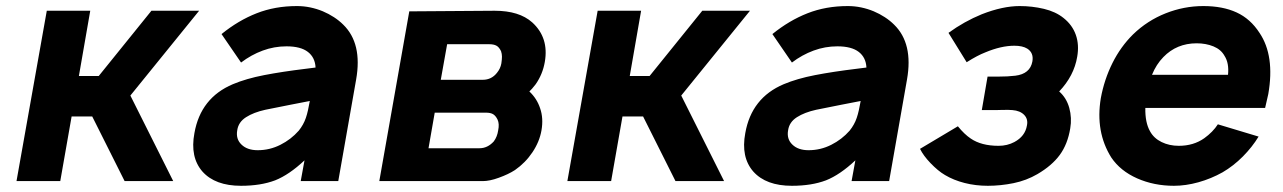

<svg xmlns="http://www.w3.org/2000/svg" viewBox="-20 -598 4238 634"><path d="M179 0H34.5L134.5 -562.5H278L240.5 -347H306L480 -562.5H637.5L410.5 -282.5L552 0H391.5L284.5 -213.5H216.5Z M973 0 985.5 -68.5Q935 -21 888.5 -2.5Q841 15.5 776 15.5Q690.5 15.5 648.5 -31.5Q607 -79 622 -158.5Q642.5 -275 749 -320Q793 -338.5 852.5 -350Q912 -361.5 990.5 -371L1022 -375Q1020.5 -408 996.8 -426.5Q973 -445 926 -445Q885.5 -445 847.5 -431Q809.5 -417 776 -391.5L711.5 -485.5Q767 -530.5 827.5 -554.2Q888 -578 960.5 -578Q983 -578 1004.5 -573.5Q1026 -569 1045.8 -560.8Q1065.5 -552.5 1082.8 -541.2Q1100 -530 1113.5 -516.5Q1177 -454.5 1156 -335.5L1097 0ZM1003 -264.5Q977.5 -259.5 941 -252.5Q904.5 -245.5 856 -235.5Q817.5 -227 792.5 -211Q767.5 -195 763.5 -168.5Q758 -139 777.5 -120.5Q796.5 -102 831 -102Q870.5 -102 905.8 -119.8Q941 -137.5 966.5 -166.5Q974.5 -176.5 980.2 -186.8Q986 -197 990 -208.8Q994 -220.5 997 -234.2Q1000 -248 1003 -264.5Z M1613.5 -562.5Q1694.5 -562.5 1737.5 -524Q1793 -473.5 1779 -393.5Q1772 -353 1749 -320Q1735.5 -302.5 1728 -296Q1753 -272.5 1763.5 -240.5Q1775 -207.5 1768 -167.5Q1761.5 -130 1738.2 -95.2Q1715 -60.5 1680.5 -36.5Q1659 -22.5 1627 -11Q1597 0 1574 0H1232.5L1331.5 -560.5ZM1435.5 -334.5H1574Q1603 -334.5 1621 -357.5Q1632.5 -371.5 1635.5 -388.5Q1637.5 -402 1637.5 -411Q1637.5 -420 1634.5 -429Q1628 -442.5 1619.2 -447.2Q1610.5 -452 1595 -452H1456.5ZM1395 -108.5H1563.5Q1590 -108.5 1610.5 -131Q1622 -146.5 1625 -167.5Q1629.5 -189 1623 -203Q1617 -215.5 1608.5 -220.8Q1600 -226 1584.5 -226H1415.5Z M1998 0H1853.5L1953.5 -562.5H2097L2059.5 -347H2125L2299 -562.5H2456.5L2229.5 -282.5L2371 0H2210.5L2103.5 -213.5H2035.5Z M2792 0 2804.5 -68.5Q2754 -21 2707.5 -2.5Q2660 15.5 2595 15.5Q2509.5 15.5 2467.5 -31.5Q2426 -79 2441 -158.5Q2461.5 -275 2568 -320Q2612 -338.5 2671.5 -350Q2731 -361.5 2809.5 -371L2841 -375Q2839.5 -408 2815.8 -426.5Q2792 -445 2745 -445Q2704.5 -445 2666.5 -431Q2628.5 -417 2595 -391.5L2530.5 -485.5Q2586 -530.5 2646.5 -554.2Q2707 -578 2779.5 -578Q2802 -578 2823.5 -573.5Q2845 -569 2864.8 -560.8Q2884.5 -552.5 2901.8 -541.2Q2919 -530 2932.5 -516.5Q2996 -454.5 2975 -335.5L2916 0ZM2822 -264.5Q2796.5 -259.5 2760 -252.5Q2723.5 -245.5 2675 -235.5Q2636.5 -227 2611.5 -211Q2586.5 -195 2582.5 -168.5Q2577 -139 2596.5 -120.5Q2615.5 -102 2650 -102Q2689.5 -102 2724.8 -119.8Q2760 -137.5 2785.5 -166.5Q2793.5 -176.5 2799.2 -186.8Q2805 -197 2809 -208.8Q2813 -220.5 2816 -234.2Q2819 -248 2822 -264.5Z M3222 -551Q3291 -578 3347 -578Q3388 -578 3427 -568.8Q3466 -559.5 3492 -538.5Q3521 -515.5 3532.5 -482.8Q3544 -450 3537 -410.5Q3526.5 -347.5 3477.5 -296Q3501.5 -275 3510.8 -241.8Q3520 -208.5 3514 -174Q3505.5 -122 3479.5 -86.5Q3453.5 -51 3405.5 -23Q3369.5 -2 3326.8 6.8Q3284 15.5 3242 15.5Q3201.5 15.5 3165.2 6.2Q3129 -3 3100.5 -20Q3088.5 -27 3076.5 -37Q3064.5 -47 3052.5 -59.5Q3029 -84 3018 -106.5L3143 -181Q3164.5 -154.5 3185.5 -140.5Q3220.5 -116.5 3277.5 -116.5Q3306 -116.5 3329.5 -129Q3365 -148 3371 -183.5Q3375.5 -204.5 3362 -218.5Q3348.5 -232.5 3323 -234.5Q3317.5 -235 3308.8 -235.2Q3300 -235.5 3288.5 -235Q3277 -234.5 3268.8 -234.5Q3260.5 -234.5 3255.5 -234.5H3222L3241 -345H3274.5Q3308.5 -345 3332.5 -348Q3381.5 -354 3389 -395Q3394 -423.5 3372 -437.5Q3356.5 -447 3329.5 -447Q3286 -447 3233.5 -425Q3207.5 -415 3172 -392.5L3112 -489.5Q3163.5 -527 3222 -551Z M3777.5 -164.5Q3790 -141.5 3815.5 -129Q3841 -116.5 3872.5 -116.5Q3921 -116.5 3956.5 -141.5Q3985 -162 4001.5 -187.5L4136 -147Q4115 -112.5 4084 -81.2Q4053 -50 4017 -29Q3979.5 -8 3937.5 3.8Q3895.5 15.5 3856.5 15.5Q3790.5 15.5 3735 -9Q3679.5 -33.5 3649.5 -78Q3596.5 -162.5 3615 -274Q3626.5 -336 3653.5 -390Q3680.5 -444 3721.5 -484.5Q3768.5 -530 3829 -554Q3889.5 -578 3953.5 -578Q4017.5 -578 4063.2 -557Q4109 -536 4139 -489.5Q4190 -414 4168 -287.5L4157.5 -241.5H3762Q3761 -193.5 3777.5 -164.5ZM3821.5 -409.5Q3798 -385.5 3784 -351H4035Q4039 -389.5 4023.5 -413.5Q4012 -434.5 3987 -444.8Q3962 -455 3931.5 -455Q3865.5 -455 3821.5 -409.5Z"/></svg>

Font: Russisch Sans ExtraBold
Style: Italic
Weight: 800
Width: 4
Italic angle: -10°
Designer: Michael Sharanda (font) & Cristiano Sobral (main changes)
Foundry: Michael Sharanda
Version: Version 2.00;September 8, 2020;FontCreator 13.0.0.2681 64-bi